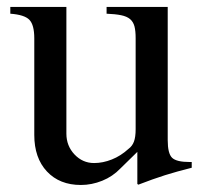

<svg xmlns="http://www.w3.org/2000/svg" viewBox="-20 -524 598 555"><path d="M534.2 -39.1Q491.2 -28.3 457 -17.6Q422.9 -6.8 379.9 9.8L377 7.8V-85L328.1 -37.1Q305.7 -13.7 275.4 -1.5Q245.1 10.7 213.9 10.7Q152.3 10.7 115.7 -28.3Q79.1 -67.4 79.1 -133.8V-413.1Q79.1 -452.1 64.9 -466.8Q50.8 -481.4 9.8 -484.4V-503.9H171.9V-137.7Q171.9 -102.5 195.3 -77.6Q218.8 -52.7 252 -52.7Q277.3 -52.7 303.2 -63Q329.1 -73.2 351.6 -93.8Q362.3 -101.6 367.2 -114.7Q372.1 -127.9 372.1 -150.4V-414.1Q372.1 -434.6 368.7 -447.8Q365.2 -460.9 356 -468.8Q346.7 -476.6 330.1 -480Q313.5 -483.4 288.1 -484.4V-503.9H464.8V-119.1Q464.8 -80.1 477.5 -67.9Q490.2 -55.7 528.3 -55.7H534.2Z"/></svg>

Font: BabelStone Tibetan Slim
Style: Regular
Weight: 400
Designer: Christopher J. Fynn
Foundry: BabelStone
Version: Version 10.011 October 1, 2023